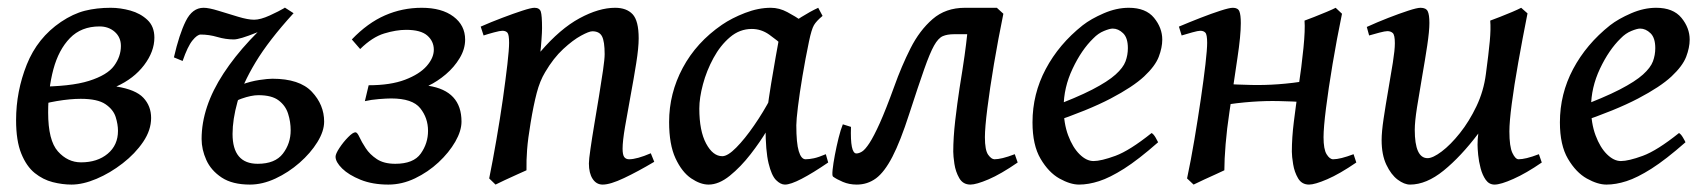

<svg xmlns="http://www.w3.org/2000/svg" viewBox="-20 -478 4603 518"><path d="M198.7 -40Q242.7 -40 270.5 -63.2Q298.3 -86.4 298.3 -125Q298.3 -142.6 292 -162.6Q285.6 -182.6 264.4 -197Q243.2 -211.4 197.8 -211.4Q169.4 -211.4 133.1 -205.3Q96.7 -199.2 76.7 -189.9V-244.1Q170.4 -244.1 220 -259.8Q269.5 -275.4 287.8 -300.5Q306.2 -325.7 306.2 -354Q306.2 -377.4 289.6 -392.1Q272.9 -406.7 248.5 -406.7Q199.2 -406.7 168.7 -375.2Q138.2 -343.8 124 -291Q109.9 -238.3 109.9 -174.3Q109.9 -99.1 136.2 -69.6Q162.6 -40 198.7 -40ZM278.8 -457Q304.7 -457 331.8 -449.5Q358.9 -441.9 377.7 -424.3Q396.5 -406.7 396.5 -376.5Q396.5 -338.9 368.7 -302.2Q340.8 -265.6 293.9 -244.6Q346.2 -236.3 366.9 -214.1Q387.7 -191.9 387.7 -159.7Q387.7 -127 366.2 -95.2Q344.7 -63.5 311 -37.4Q277.3 -11.2 240.5 4.4Q203.6 20 172.9 20Q148.4 20 122.3 13.4Q96.2 6.8 73.7 -11.2Q51.3 -29.3 37.4 -63.7Q23.4 -98.1 23.4 -153.8Q23.4 -231.4 52.2 -303.7Q81.1 -376 144.5 -418.9Q177.2 -440.9 209 -449Q240.7 -457 278.8 -457Z M854.5 -149.9Q854.5 -124 836.2 -94.5Q817.9 -64.9 788.1 -38.8Q758.3 -12.7 723.1 3.7Q688 20 654.3 20Q606.9 20 578.1 1Q549.3 -18.1 536.6 -46.4Q523.9 -74.7 523.9 -103Q523.9 -189.5 583 -279.8Q642.1 -370.1 748.5 -457.5L772 -442.4Q705.1 -369.1 669.4 -309.8Q633.8 -250.5 620.6 -202.9Q607.4 -155.3 607.4 -116.7Q607.4 -36.1 675.3 -36.1Q722.2 -36.1 743.2 -63.5Q764.2 -90.8 764.2 -126.5Q764.2 -149.4 757.3 -171.1Q750.5 -192.9 731.9 -207Q713.4 -221.2 677.2 -221.2Q658.2 -221.2 631.8 -211.9Q605.5 -202.6 581.5 -179.7L589.8 -222.7Q607.4 -240.7 632.1 -249.8Q656.7 -258.8 679.7 -262.2Q702.6 -265.6 714.8 -265.6Q788.1 -265.6 821.3 -230.5Q854.5 -195.3 854.5 -149.9ZM529.3 -457Q543.5 -457 569.3 -449Q595.2 -440.9 622.1 -432.9Q648.9 -424.8 665.5 -424.8Q682.6 -424.8 707.8 -436.3Q732.9 -447.8 748.5 -457L772 -441.9Q717.3 -408.2 671.9 -389.9Q626.5 -371.6 610.8 -371.6Q588.9 -371.6 566.4 -378.2Q543.9 -384.8 521.5 -384.8Q512.2 -384.8 499.3 -368.9Q486.3 -353 472.7 -313.5L449.2 -323.2Q463.4 -385.3 481.2 -421.1Q499 -457 529.3 -457Z M1225.1 -149.9Q1225.1 -125 1208.3 -95.7Q1191.4 -66.4 1163.1 -40Q1134.8 -13.7 1099.6 3.2Q1064.5 20 1027.8 20Q985.4 20 953.1 7.1Q920.9 -5.9 903.1 -23.4Q885.3 -41 885.3 -55.2Q885.3 -63 895.8 -78.9Q906.2 -94.7 919.2 -107.9Q932.1 -121.1 939 -121.1Q943.8 -121.1 949.7 -108.2Q955.6 -95.2 966.6 -78.4Q977.5 -61.5 996.6 -48.8Q1015.6 -36.1 1046.4 -36.1Q1095.7 -36.1 1115.2 -63.7Q1134.8 -91.3 1134.8 -125Q1134.8 -159.7 1113.8 -186Q1092.8 -212.4 1035.2 -212.4Q1023.4 -212.4 1002.2 -210.7Q981 -209 964.4 -205.1L974.6 -248Q1033.7 -248 1072.8 -262.9Q1111.8 -277.8 1131.1 -299.8Q1150.4 -321.8 1150.4 -343.8Q1150.4 -366.7 1132.8 -382.1Q1115.2 -397.5 1075.7 -397.5Q1048.8 -397.5 1016.6 -387.7Q984.4 -377.9 951.7 -345.7L929.2 -371.6Q971.7 -416 1018.6 -436.5Q1065.4 -457 1117.7 -457Q1171.9 -457 1203.4 -433.3Q1234.9 -409.7 1234.9 -371.1Q1234.9 -345.7 1220.2 -321.3Q1205.6 -296.9 1182.9 -277.6Q1160.2 -258.3 1135.7 -246.6Q1225.1 -232.9 1225.1 -149.9Z M1745.1 -41.5Q1700.7 -15.1 1663.6 2.4Q1626.5 20 1606 20Q1588.9 20 1578.9 4.6Q1568.8 -10.7 1568.8 -37.1Q1568.8 -47.4 1573 -76.2Q1577.1 -105 1583.5 -143.1Q1589.8 -181.2 1596.2 -219.5Q1602.5 -257.8 1606.9 -288.3Q1611.3 -318.8 1611.3 -332Q1611.3 -366.2 1604.2 -379.9Q1597.2 -393.6 1578.1 -393.6Q1569.3 -393.6 1547.6 -381.8Q1525.9 -370.1 1499.5 -345.7Q1473.1 -321.3 1450.7 -283.2Q1436.5 -259.8 1428 -227.1Q1419.4 -194.3 1411.6 -147Q1404.3 -103.5 1402.1 -74.5Q1399.9 -45.4 1400.4 -18.6Q1391.6 -14.6 1374.8 -7.1Q1357.9 0.5 1341.6 8.1Q1325.2 15.6 1316.9 20L1299.8 3.4Q1309.6 -44.9 1319.3 -101.3Q1329.1 -157.7 1336.7 -210.9Q1344.2 -264.2 1348.9 -304.7Q1353.5 -345.2 1353.5 -362.3Q1353.5 -384.8 1348.9 -389.9Q1344.2 -395 1335.4 -395Q1329.1 -395 1312.7 -390.6Q1296.4 -386.2 1284.7 -382.3L1276.9 -406.2Q1304.7 -418.5 1335 -429.9Q1365.2 -441.4 1389.2 -449.2Q1413.1 -457 1421.9 -457Q1435.5 -457 1439 -446.8Q1442.4 -436.5 1442.4 -401.9Q1442.4 -391.6 1440.9 -371.1Q1439.5 -350.6 1438 -338.4Q1491.2 -400.4 1543.5 -428.7Q1595.7 -457 1639.6 -457Q1670.4 -457 1686.8 -439.5Q1703.1 -421.9 1703.1 -374.5Q1703.1 -349.1 1696.5 -307.6Q1689.9 -266.1 1681.4 -220.5Q1672.9 -174.8 1666.3 -136Q1659.7 -97.2 1659.7 -77.1Q1659.7 -60.5 1664.1 -54.4Q1668.5 -48.3 1677.2 -48.3Q1698.2 -48.3 1735.8 -64.5Z M2214.4 -39.6Q2172.9 -11.2 2142.8 4.4Q2112.8 20 2097.7 20Q2085.9 20 2073.7 7.8Q2061.5 -4.4 2053.5 -37.6Q2045.4 -70.8 2045.4 -133.8Q2045.4 -147.5 2049.8 -180.7Q2054.2 -213.9 2060.5 -252.7Q2066.9 -291.5 2072.8 -324.7Q2078.6 -357.9 2081.5 -372.6Q2084 -385.3 2101.1 -401.1Q2118.2 -417 2141.8 -431.9Q2165.5 -446.8 2187.5 -457L2199.2 -435.1Q2182.6 -421.4 2176 -410.2Q2169.4 -398.9 2162.6 -366.2Q2152.8 -319.3 2145 -272.7Q2137.2 -226.1 2132.8 -190.2Q2128.4 -154.3 2128.4 -140.1Q2128.4 -91.8 2135 -70.1Q2141.6 -48.3 2153.3 -48.3Q2163.1 -48.3 2175.8 -51Q2188.5 -53.7 2208 -62ZM2172.9 -407.7Q2159.2 -397.9 2150.1 -381.6Q2141.1 -365.2 2134 -352.1Q2127 -338.9 2118.2 -338.9Q2109.9 -338.9 2093.5 -354Q2077.1 -369.1 2055.4 -384.5Q2033.7 -399.9 2008.3 -399.9Q1975.6 -399.9 1949.5 -377.7Q1923.3 -355.5 1904.8 -321.3Q1886.2 -287.1 1876.5 -250.5Q1866.7 -213.9 1866.7 -185.1Q1866.7 -125 1885 -90.8Q1903.3 -56.6 1928.7 -56.6Q1943.4 -56.6 1966.3 -79.8Q1989.3 -103 2014.4 -139.4Q2039.6 -175.8 2060.1 -214.8L2048.8 -125.5Q2031.2 -95.7 2004.9 -61.8Q1978.5 -27.8 1949 -3.9Q1919.4 20 1891.6 20Q1869.6 20 1844.7 3.2Q1819.8 -13.7 1802.5 -50.8Q1785.2 -87.9 1785.2 -148.9Q1785.2 -226.1 1822 -294.9Q1858.9 -363.8 1927.7 -411.1Q1954.1 -429.2 1990 -443.1Q2025.9 -457 2059.6 -457Q2082.5 -457 2104.2 -445.3Q2126 -433.6 2143.8 -421.4Q2161.6 -409.2 2172.9 -407.7Z M2253.9 -142.6 2275.9 -135.7Q2273.4 -64 2290.5 -64Q2297.4 -64 2305.7 -69.1Q2314 -74.2 2325.7 -92Q2337.4 -109.9 2353.8 -146.2Q2370.1 -182.6 2392.6 -244.6Q2412.1 -299.3 2436.5 -347.7Q2460.9 -396 2496.1 -426.5Q2531.2 -457 2583.5 -457Q2591.8 -457 2608.6 -457Q2625.5 -457 2642.6 -457Q2659.7 -457 2669.4 -457L2600.1 -385.7Q2589.4 -385.7 2574.5 -385.7Q2559.6 -385.7 2554.2 -385.7Q2535.6 -385.7 2523.4 -380.4Q2511.2 -375 2500 -355Q2488.8 -335 2473.4 -291.3Q2458 -247.6 2433.1 -170.9Q2409.2 -96.7 2387.7 -55.2Q2366.2 -13.7 2343.3 3.2Q2320.3 20 2291.5 20Q2271 20 2253.9 12.7Q2236.8 5.4 2227.5 -1.5Q2224.6 -3.4 2226.3 -20Q2228 -36.6 2232.4 -59.8Q2236.8 -83 2242.4 -105.7Q2248 -128.4 2253.9 -142.6ZM2725.6 -39.6Q2680.2 -8.3 2647 5.9Q2613.8 20 2598.1 20Q2578.1 20 2568.1 2.7Q2558.1 -14.6 2554.9 -35.9Q2551.8 -57.1 2551.8 -68.8Q2551.8 -106.4 2557.1 -152.8Q2562.5 -199.2 2568.8 -240.2Q2577.6 -294.4 2582.3 -327.6Q2586.9 -360.8 2589.1 -382.3Q2591.3 -403.8 2592.3 -422.4L2669.4 -457L2687 -440.9Q2672.9 -372.1 2661.6 -305.2Q2650.4 -238.3 2643.8 -185.8Q2637.2 -133.3 2637.2 -107.9Q2637.2 -72.8 2646 -60.5Q2654.8 -48.3 2663.1 -48.3Q2671.9 -48.3 2685.3 -51.5Q2698.7 -54.7 2717.8 -62Z M3115.7 -371.1Q3115.7 -349.6 3106.2 -324.7Q3096.7 -299.8 3066.7 -271.7Q3036.6 -243.7 2976.6 -212.2Q2916.5 -180.7 2815.4 -146.5L2812 -187.5Q2884.3 -214.4 2926.8 -236.3Q2969.2 -258.3 2989.7 -276.9Q3010.3 -295.4 3016.6 -312.5Q3022.9 -329.6 3022.9 -348.1Q3022.9 -376 3010 -388.4Q2997.1 -400.9 2981.9 -400.9Q2974.1 -400.9 2958.5 -394.5Q2942.9 -388.2 2929.7 -374.5Q2897.9 -343.8 2873.8 -292.7Q2849.6 -241.7 2849.6 -188Q2849.6 -145.5 2861.8 -112.8Q2874 -80.1 2892.6 -61.8Q2911.1 -43.5 2930.2 -43.5Q2950.7 -43.5 2989.3 -57.6Q3027.8 -71.8 3086.9 -119.1Q3092.3 -116.2 3097.7 -106.9Q3103 -97.7 3104.5 -94.2Q3051.3 -47.4 3012.7 -22.9Q2974.1 1.5 2945.3 10.7Q2916.5 20 2891.1 20Q2867.7 20 2838.4 3.7Q2809.1 -12.7 2787.4 -49.6Q2765.6 -86.4 2765.6 -147.9Q2765.6 -224.6 2801.3 -291.7Q2836.9 -358.9 2900.9 -409.7Q2923.3 -427.2 2957.8 -442.1Q2992.2 -457 3025.4 -457Q3071.3 -457 3093.5 -429.9Q3115.7 -402.8 3115.7 -371.1Z M3283.2 -18.6Q3276.9 -15.6 3261.5 -8.5Q3246.1 -1.5 3229 6.3Q3211.9 14.2 3200.2 20L3182.6 3.4Q3192.9 -44.9 3202.4 -101.3Q3211.9 -157.7 3219.7 -210.9Q3227.5 -264.2 3232.2 -304.7Q3236.8 -345.2 3236.8 -362.3Q3236.8 -384.8 3231.9 -389.9Q3227.1 -395 3218.3 -395Q3212.4 -395 3196.5 -390.6Q3180.7 -386.2 3168 -382.3L3160.6 -406.2Q3188.5 -418 3218.5 -429.7Q3248.5 -441.4 3272.7 -449.2Q3296.9 -457 3306.2 -457Q3319.8 -457 3323.7 -447.5Q3327.6 -438 3327.6 -415.5Q3327.6 -381.8 3318.6 -322.3Q3309.6 -262.7 3296.9 -175.8Q3290 -130.4 3286.6 -88.9Q3283.2 -47.4 3283.2 -18.6ZM3523.9 -247.6 3507.3 -202.1Q3465.3 -204.6 3430.2 -205.3Q3395 -206.1 3357.4 -203.4Q3319.8 -200.7 3271 -193.4L3260.7 -205.6Q3262.7 -212.9 3267.8 -228.5Q3272.9 -244.1 3276.9 -252Q3319.8 -249.5 3355.7 -248.8Q3391.6 -248 3428.7 -250.7Q3465.8 -253.4 3513.2 -260.7ZM3639.2 -39.6Q3594.2 -8.8 3560.8 5.6Q3527.3 20 3511.7 20Q3492.2 20 3482.2 3.2Q3472.2 -13.7 3468.8 -34.9Q3465.3 -56.2 3465.3 -68.8Q3465.3 -106.4 3470.7 -149.7Q3476.1 -192.9 3482.9 -240.2Q3491.7 -298.8 3496.6 -348.4Q3501.5 -397.9 3499.5 -422.4Q3507.8 -425.3 3525.1 -432.1Q3542.5 -439 3559.3 -446Q3576.2 -453.1 3583.5 -457L3600.6 -440.9Q3586.4 -372.1 3575.2 -305.2Q3564 -238.3 3557.4 -185.8Q3550.8 -133.3 3550.8 -107.9Q3550.8 -75.2 3559.1 -61.8Q3567.4 -48.3 3576.7 -48.3Q3595.7 -48.3 3631.8 -62Z M3966.3 -87.4Q3966.3 -102.5 3968.3 -117.7Q3921.4 -55.7 3874.8 -17.8Q3828.1 20 3784.2 20Q3768.6 20 3750.7 6.6Q3732.9 -6.8 3720.2 -33.7Q3707.5 -60.5 3707.5 -100.1Q3707.5 -122.1 3712.9 -158.2Q3718.3 -194.3 3725.3 -234.6Q3732.4 -274.9 3737.8 -309.1Q3743.2 -343.3 3743.2 -361.3Q3743.2 -383.8 3737.5 -388.9Q3731.9 -394 3723.1 -394Q3716.8 -394 3701.2 -389.9Q3685.5 -385.7 3673.8 -382.3L3667.5 -405.3Q3695.3 -418 3725.3 -429.7Q3755.4 -441.4 3779.3 -449.2Q3803.2 -457 3812.5 -457Q3827.1 -457 3831.8 -447.8Q3836.4 -438.5 3836.4 -416Q3836.4 -394.5 3830.6 -355.5Q3824.7 -316.4 3816.9 -272Q3809.1 -227.5 3803 -188.5Q3796.9 -149.4 3796.9 -127.9Q3796.9 -51.3 3831.5 -51.3Q3845.7 -51.3 3869.6 -69.3Q3893.6 -87.4 3918.7 -118.9Q3943.8 -150.4 3963.4 -191.4Q3982.9 -232.4 3988.8 -278.3Q3996.1 -332.5 3999.3 -366.7Q4002.4 -400.9 4000.5 -422.4Q4010.7 -426.3 4027.3 -432.6Q4043.9 -439 4059.8 -445.8Q4075.7 -452.6 4084 -457L4101.1 -441.9Q4087.4 -373 4076.2 -309.8Q4064.9 -246.6 4058.6 -198Q4052.2 -149.4 4052.2 -123.5Q4052.2 -82.5 4060.3 -65.4Q4068.4 -48.3 4077.1 -48.3Q4085.9 -48.3 4099.4 -51.5Q4112.8 -54.7 4131.8 -62L4139.6 -39.6Q4097.7 -10.7 4063.2 4.6Q4028.8 20 4012.2 20Q3997.6 20 3988.5 7.3Q3979.5 -5.4 3974.6 -23.9Q3969.7 -42.5 3968 -60.1Q3966.3 -77.6 3966.3 -87.4Z M4538.6 -371.1Q4538.6 -349.6 4529.1 -324.7Q4519.5 -299.8 4489.5 -271.7Q4459.5 -243.7 4399.4 -212.2Q4339.4 -180.7 4238.3 -146.5L4234.9 -187.5Q4307.1 -214.4 4349.6 -236.3Q4392.1 -258.3 4412.6 -276.9Q4433.1 -295.4 4439.5 -312.5Q4445.8 -329.6 4445.8 -348.1Q4445.8 -376 4432.9 -388.4Q4419.9 -400.9 4404.8 -400.9Q4397 -400.9 4381.3 -394.5Q4365.7 -388.2 4352.5 -374.5Q4320.8 -343.8 4296.6 -292.7Q4272.5 -241.7 4272.5 -188Q4272.5 -145.5 4284.7 -112.8Q4296.9 -80.1 4315.4 -61.8Q4334 -43.5 4353 -43.5Q4373.5 -43.5 4412.1 -57.6Q4450.7 -71.8 4509.8 -119.1Q4515.1 -116.2 4520.5 -106.9Q4525.9 -97.7 4527.3 -94.2Q4474.1 -47.4 4435.5 -22.9Q4397 1.5 4368.2 10.7Q4339.4 20 4314 20Q4290.5 20 4261.2 3.7Q4231.9 -12.7 4210.2 -49.6Q4188.5 -86.4 4188.5 -147.9Q4188.5 -224.6 4224.1 -291.7Q4259.8 -358.9 4323.7 -409.7Q4346.2 -427.2 4380.6 -442.1Q4415 -457 4448.2 -457Q4494.1 -457 4516.4 -429.9Q4538.6 -402.8 4538.6 -371.1Z"/></svg>

Font: Gentium Book Plus
Style: Italic
Weight: 400
Italic angle: -8°
Designer: Victor Gaultney, Annie Olsen, Iska Routamaa, Becca Hirsbrunner
Foundry: SIL International
Version: Version 6.101